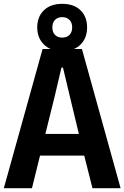

<svg xmlns="http://www.w3.org/2000/svg" viewBox="-25 -983 650 1003"><path d="M-5 0 197.5 -727H239.5Q219.5 -735.5 204.5 -750.5Q169.5 -784.5 169.5 -840Q169.5 -895.5 204.2 -929.2Q239 -963 300 -963Q361.5 -963 395.8 -929.2Q430 -895.5 430 -840Q430 -784.5 396 -750.5Q381 -735.5 361 -727H403L605 0H458L415 -170H184L142 0ZM212 -283.5H387L341 -474.5L304 -630H296L259.5 -474.5ZM300 -786.5Q323.5 -786.5 337.8 -800.5Q352 -814.5 352 -840Q352 -865 337.8 -879.2Q323.5 -893.5 300 -893.5Q276.5 -893.5 262.5 -879.2Q248.5 -865 248.5 -840Q248.5 -814.5 262.5 -800.5Q276.5 -786.5 300 -786.5Z"/></svg>

Font: Spline Sans Mono SemiBold
Style: Regular
Weight: 600
Monospace: yes
Version: Version 1.004